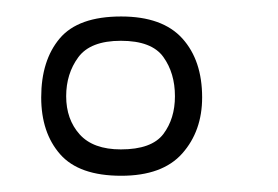

<svg xmlns="http://www.w3.org/2000/svg" viewBox="-20 -593 337 233"><path d="M127.1 -379.7Q75.9 -379.7 53 -405.8Q30 -432 30 -474.8Q30 -519.7 52.5 -546.4Q75 -573 127 -573Q177.2 -573 201.3 -546.3Q225.3 -519.7 225.3 -474.8Q225.3 -434 201.2 -406.8Q177.2 -379.7 127.1 -379.7ZM126.7 -411.7Q164 -411.7 178.2 -430.3Q192.3 -449 192.3 -476.2Q192.3 -504.3 178.2 -523.9Q164.1 -543.5 126.7 -543.5Q89.7 -543.5 75 -523.5Q60.3 -503.5 60.3 -476.2Q60.3 -448.2 76.7 -429.9Q93.1 -411.7 126.7 -411.7Z"/></svg>

Font: Darker Grotesque Light
Style: Regular
Weight: 300
Designer: Gabriel Lam
Foundry: TypeRant
Version: Version 1.000;gftools[0.9.28]